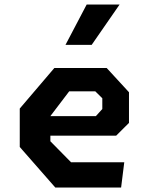

<svg xmlns="http://www.w3.org/2000/svg" viewBox="-20 -838 660 858"><path d="M68.3 -181.2V-352.9L222.9 -534.2H456.7L556.4 -425.8V-288.8L499.2 -231.8H171.1V-319.1H408.4L437.2 -350.8V-398.9L405.9 -429.8H289.2L205.1 -319.2V-206.7L297.6 -112.8H535.3L521.2 0H227.1ZM514.4 -817.7H367.3L272.6 -637.4H389.6Z"/></svg>

Font: Monaspace Krypton Var ExLight
Style: Regular
Weight: 200
Designer: Riley Cran and the Lettermatic Team
Version: Version 1.200 (Monaspace Krypton Var)